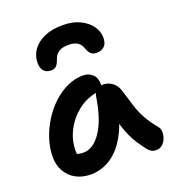

<svg xmlns="http://www.w3.org/2000/svg" viewBox="-146 -923 954 1048"><g transform="rotate(-20 331.5 -399.5)"><path d="M205 10Q155 10 118 -10Q81 -30 60 -66.5Q39 -103 39 -151Q39 -201 55.5 -252.5Q72 -304 101 -351Q130 -398 169 -434.5Q208 -471 253 -492Q298 -513 345 -513Q378 -513 400 -493Q422 -473 422 -436Q422 -421 413.5 -412.5Q405 -404 391 -401Q325 -391 275 -351.5Q225 -312 196.5 -256.5Q168 -201 168 -141Q168 -120 171.5 -102.5Q175 -85 186 -58L123 -149Q147 -130 164.5 -123Q182 -116 207 -116Q263 -116 309 -184Q355 -252 375 -382Q379 -404 394 -416.5Q409 -429 430 -429Q464 -429 488 -409Q512 -389 520 -358Q535 -308 548 -266.5Q561 -225 581.5 -187.5Q602 -150 636 -109Q648 -95 648.5 -76Q649 -57 641.5 -37.5Q634 -18 619.5 -5.5Q605 7 584 7Q567 7 556.5 0.5Q546 -6 538 -15Q517 -42 500 -67.5Q483 -93 469 -123.5Q455 -154 443 -193.5Q431 -233 421 -286L468 -289Q450 -205 421.5 -147.5Q393 -90 357.5 -55.5Q322 -21 283 -5.5Q244 10 205 10ZM336 -809Q392 -809 433.5 -789.5Q475 -770 498.5 -738Q522 -706 522 -669Q522 -635 504.5 -619Q487 -603 460 -603Q441 -603 428.5 -613Q416 -623 408 -646Q401 -670 382 -683.5Q363 -697 329 -697Q293 -697 272.5 -684Q252 -671 244 -647Q236 -622 225 -610Q214 -598 194 -598Q166 -598 151.5 -614.5Q137 -631 137 -662Q137 -702 160 -735.5Q183 -769 227.5 -789Q272 -809 336 -809Z"/></g></svg>

Font: Shantell Sans SemiBold
Style: Regular
Weight: 600
Designer: Stephen Nixon, Anya Danilova, Shantell Martin
Foundry: Arrow Type
Version: Version 1.011;[c5ecc13dd]